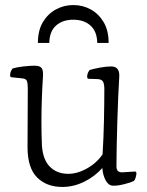

<svg xmlns="http://www.w3.org/2000/svg" viewBox="-20 -805 580 760"><path d="M227 -65Q164 -65 126.5 -103Q89 -141 89 -222L90 -455Q90 -475 86.5 -484.5Q83 -494 66 -495L27 -499Q20 -499 20 -507Q20 -522 30 -534Q46 -539 72.5 -542Q99 -545 117 -545Q139 -545 145.5 -534.5Q152 -524 150 -500Q148 -473 146 -423.5Q144 -374 144 -321Q144 -298 144.5 -274.5Q145 -251 146 -228Q150 -173 177 -145.5Q204 -118 247 -117Q284 -116 323 -137.5Q362 -159 386 -194Q390 -257 391.5 -327Q393 -397 393 -452Q393 -472 388 -481.5Q383 -491 366 -492L332 -493Q325 -493 325 -501Q325 -516 335 -528Q352 -533 376.5 -537.5Q401 -542 420 -542Q455 -542 452 -500Q450 -469 448 -423.5Q446 -378 444.5 -327Q443 -276 442 -229.5Q441 -183 441 -151Q440 -134 447 -128Q454 -122 466 -123L514 -126Q520 -126 520 -119Q520 -114 517.5 -104Q515 -94 510 -89Q497 -82 470 -75.5Q443 -69 426 -70Q409 -71 398 -91.5Q387 -112 385 -140Q355 -106 313 -85.5Q271 -65 227 -65ZM130 -635Q130 -684 149.5 -717Q169 -750 201 -767.5Q233 -785 270 -785Q308 -785 339.5 -767.5Q371 -750 390.5 -717Q410 -684 410 -635H365Q364 -681 338 -704Q312 -727 270 -727Q228 -727 202 -704Q176 -681 175 -635Z"/></svg>

Font: Gowun Batang
Style: Regular
Weight: 400
Designer: Yanghee Ryu
Foundry: Yanghee Ryu
Version: Version 2.000